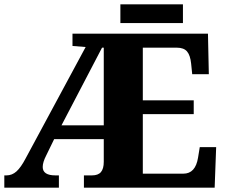

<svg xmlns="http://www.w3.org/2000/svg" viewBox="-20 -870 1050 890"><path d="M0 -57H10Q36 -57 56.5 -75.5Q77 -94 99 -136L377 -652L316 -657V-714H944L948 -526H871L866 -575Q862 -614 847 -631.5Q832 -649 800 -649H642V-405H878V-341H642V-65H830Q886 -65 898 -139L906 -188H982L975 0H369V-57H406Q435 -57 448 -72.5Q461 -88 461 -120V-225H231L194 -149Q178 -118 178 -96Q178 -57 237 -57H253V0H0ZM461 -289V-649H453L265 -289ZM538 -850H828V-763H538Z"/></svg>

Font: Noto Serif ExtraBold
Style: Regular
Weight: 800
Designer: Monotype Design Team
Foundry: Monotype Imaging Inc.
Version: Version 1.001